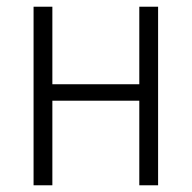

<svg xmlns="http://www.w3.org/2000/svg" viewBox="-20 -552 571 572"><path d="M80 0H136V-252H395V0H451V-532H395V-301H136V-532H80Z"/></svg>

Font: Noto Sans SemiCondensed Light
Style: Regular
Weight: 300
Width: 4
Designer: Monotype Design Team
Foundry: Monotype Imaging Inc.
Version: Version 2.013